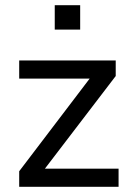

<svg xmlns="http://www.w3.org/2000/svg" viewBox="-20 -720 506 740"><path d="M54 0V-60L343 -440V-417H54V-487H426V-427L134 -45V-70H437V0ZM191 -606V-700H289V-606Z"/></svg>

Font: Nunito Sans 12pt Medium
Style: Regular
Weight: 500
Designer: Vernon Adams
Foundry: Vernon Adams
Version: Version 3.101;gftools[0.9.27]